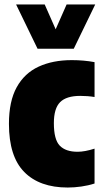

<svg xmlns="http://www.w3.org/2000/svg" viewBox="-20 -828 462 859"><path d="M283 11Q157 11 88.5 -58.5Q20 -128 20 -274Q20 -375 54.8 -437.8Q89.5 -500.5 152.8 -529.8Q216 -559 301 -559Q355 -559 403 -550V-394Q388 -396.5 371.5 -397.8Q355 -399 339 -399Q277 -399 249 -371Q221 -343 221 -277Q221 -203.5 247.5 -176.2Q274 -149 327 -149Q359.5 -149 403 -163V-7Q375.5 2 344 6.5Q312.5 11 283 11ZM148 -610 52 -808H180L229 -697L278 -808H406L310 -610Z"/></svg>

Font: Encode Sans Condensed Condensed Black
Style: Regular
Weight: 900
Width: 3
Designer: Multiple Designers
Foundry: Impallari Type
Version: Version 3.000; ttfautohint (v1.8.3) -l 8 -r 50 -G 200 -x 14 